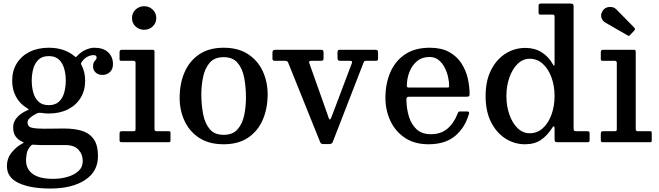

<svg xmlns="http://www.w3.org/2000/svg" viewBox="-20 -800 3706 1080"><path d="M48.5 -346.5Q48.5 -402 74.5 -443.8Q100.5 -485.5 146.8 -508.5Q193 -531.5 254.5 -531.5Q299.5 -531.5 336.5 -518.8Q373.5 -506 400 -483Q405.5 -478.5 406.8 -478.8Q408 -479 413 -484Q436 -509 462.5 -520.2Q489 -531.5 509.5 -531.5Q561.5 -531.5 588.5 -505.8Q615.5 -480 615.5 -439.5Q615.5 -410.5 598.2 -394.5Q581 -378.5 556.5 -378.5Q532.5 -378.5 518 -392.2Q503.5 -406 503.5 -425Q503.5 -442 508.5 -450.2Q513.5 -458.5 518.5 -463.5Q523.5 -468.5 523.5 -476Q523.5 -490 506.5 -490Q490 -490 472.2 -481.2Q454.5 -472.5 439.5 -451Q436.5 -446 435.5 -443.8Q434.5 -441.5 437.5 -436Q459 -396 459 -346.5Q459 -290.5 433.2 -249Q407.5 -207.5 361.5 -184.5Q315.5 -161.5 254.5 -161.5Q233.5 -161.5 212.5 -165Q198 -167 186 -161.5Q165.5 -151.5 150.2 -138.5Q135 -125.5 135 -111.5Q135 -86.5 160.2 -81.2Q185.5 -76 224.5 -76Q237 -76 260 -76.2Q283 -76.5 306.5 -76.8Q330 -77 344 -77Q393 -77 435.5 -65.8Q478 -54.5 504.5 -21Q531 12.5 531 79Q531 165.5 457.8 213Q384.5 260.5 262.5 260.5Q151 260.5 85 229.5Q19 198.5 19 135Q19 90 45.5 57.8Q72 25.5 104.5 8Q115 2.5 113.5 1.5Q112 0.5 102.5 -4Q80.5 -14.5 67.2 -33.5Q54 -52.5 54 -84Q54 -114 74.5 -138Q95 -162 130.5 -178Q143.5 -183.5 142 -185Q140.5 -186.5 130 -193Q91 -217 69.8 -256.5Q48.5 -296 48.5 -346.5ZM158.5 -346.5Q158.5 -311 167.2 -279.2Q176 -247.5 197 -228Q218 -208.5 254.5 -208.5Q290.5 -208.5 311.5 -228Q332.5 -247.5 341.2 -279.2Q350 -311 350 -346.5Q350 -382 341.2 -413.5Q332.5 -445 311.5 -464.8Q290.5 -484.5 254.5 -484.5Q218 -484.5 197 -464.8Q176 -445 167.2 -413.5Q158.5 -382 158.5 -346.5ZM445.5 106Q445.5 68 421.2 42Q397 16 348.5 16H237Q220 16 203 15.8Q186 15.5 170 14Q160 12.5 155 18.5Q134.5 39.5 130.5 62.8Q126.5 86 126.5 102Q126.5 151 164.2 178.5Q202 206 278.5 206Q320.5 206 358.8 195.2Q397 184.5 421.2 162.2Q445.5 140 445.5 106Z M722.5 -698.5Q722.5 -727 742.5 -746Q762.5 -765 791 -765Q819 -765 839 -746Q859 -727 859 -698.5Q859 -670 839 -651.2Q819 -632.5 791 -632.5Q762.5 -632.5 742.5 -651.2Q722.5 -670 722.5 -698.5ZM731 -458H663.5Q656 -458 654.2 -460.2Q652.5 -462.5 652.5 -469.5V-507Q652.5 -520 665 -520H839.5Q849 -520 849 -509.5V-74Q849 -62 859.5 -62H927Q934.5 -62 936.8 -60.5Q939 -59 939 -51.5V-12.5Q939 -5 937.5 -2.5Q936 0 928.5 0H667.5Q659 0 655.8 -2Q652.5 -4 652.5 -12V-47Q652.5 -57 656 -59.5Q659.5 -62 668.5 -62H730.5Q739 -62 740.8 -64.8Q742.5 -67.5 742.5 -75.5V-446Q742.5 -458 731 -458Z M990.5 -249.5Q990.5 -329.5 1018 -393.2Q1045.5 -457 1100.5 -494.2Q1155.5 -531.5 1238 -531.5Q1320.5 -531.5 1375.5 -495.2Q1430.5 -459 1458 -399.5Q1485.5 -340 1485.5 -270Q1485.5 -190 1458 -126.2Q1430.5 -62.5 1375.5 -25.5Q1320.5 11.5 1238 11.5Q1155.5 11.5 1100.5 -24.5Q1045.5 -60.5 1018 -120Q990.5 -179.5 990.5 -249.5ZM1112.5 -270Q1112.5 -209.5 1122.8 -157.2Q1133 -105 1160 -73.2Q1187 -41.5 1238 -41.5Q1289 -41.5 1316.2 -72.5Q1343.5 -103.5 1353.5 -151.5Q1363.5 -199.5 1363.5 -250Q1363.5 -310.5 1353.5 -362.8Q1343.5 -415 1316.2 -446.8Q1289 -478.5 1238 -478.5Q1187 -478.5 1160 -447.5Q1133 -416.5 1122.8 -368.5Q1112.5 -320.5 1112.5 -270Z M1852 -161 1958 -441.5Q1962 -451.5 1959.2 -454.8Q1956.5 -458 1944 -458H1891.5Q1878.5 -458 1878.5 -472.5V-506.5Q1878.5 -520 1890.5 -520H2089.5Q2099.5 -520 2103 -517Q2106.5 -514 2106.5 -503.5V-470Q2106.5 -462 2103.2 -460Q2100 -458 2092 -458H2041.5Q2031 -458 2028.8 -454.8Q2026.5 -451.5 2023.5 -444L1851 0.5Q1846.5 10.5 1830 10.5H1801.5Q1785 10.5 1781.5 1L1601 -447.5Q1598 -455 1593 -456.5Q1588 -458 1578 -458H1525Q1512.5 -458 1512.5 -470V-503Q1512.5 -514 1517.5 -517Q1522.5 -520 1532.5 -520H1786.5Q1800 -520 1800 -506V-473.5Q1800 -462 1795.8 -460Q1791.5 -458 1780 -458H1732.5Q1721.5 -458 1719.5 -454.2Q1717.5 -450.5 1720.5 -443L1820 -162.5Q1825.5 -147 1828.5 -137.5Q1831.5 -128 1835.5 -128Q1839 -128 1842.5 -137Q1846 -146 1852 -161Z M2148 -250Q2148 -330 2175.8 -393.8Q2203.5 -457.5 2258.8 -494.5Q2314 -531.5 2397.5 -531.5Q2462.5 -531.5 2505.8 -507.8Q2549 -484 2574.5 -445.2Q2600 -406.5 2610.8 -360.8Q2621.5 -315 2621.5 -271Q2621.5 -261 2618 -258.5Q2614.5 -256 2603.5 -256H2282Q2266 -256 2266 -241.5Q2266.5 -189 2280.2 -144.2Q2294 -99.5 2324 -72.2Q2354 -45 2403.5 -45Q2460 -45 2497 -76.5Q2534 -108 2554 -161Q2556 -166.5 2558.2 -169.8Q2560.5 -173 2568 -173H2608Q2621 -173 2618.5 -162Q2597 -83.5 2541 -36Q2485 11.5 2390.5 11.5Q2311.5 11.5 2257.5 -24.8Q2203.5 -61 2175.8 -120.5Q2148 -180 2148 -250ZM2282 -307.5H2492.5Q2502 -307.5 2504.2 -309Q2506.5 -310.5 2506.5 -316.5Q2506.5 -340.5 2500 -368.8Q2493.5 -397 2480 -422.2Q2466.5 -447.5 2445.8 -463.5Q2425 -479.5 2396.5 -479.5Q2353.5 -479.5 2325.2 -455.5Q2297 -431.5 2283 -395Q2269 -358.5 2268.5 -321Q2268 -313 2270.2 -310.2Q2272.5 -307.5 2282 -307.5Z M2711.5 -260Q2711.5 -345.5 2742.2 -406Q2773 -466.5 2823.8 -498.5Q2874.5 -530.5 2935 -530.5Q2987.5 -530.5 3026.8 -506Q3066 -481.5 3090.5 -437.5Q3096 -428 3097.8 -430Q3099.5 -432 3099.5 -452V-704.5Q3099.5 -714 3096.5 -716Q3093.5 -718 3084 -718H3019.5Q3013 -718 3011.2 -721Q3009.5 -724 3009.5 -731V-769Q3009.5 -780 3022.5 -780H3187Q3196.5 -780 3201.5 -777.5Q3206.5 -775 3206.5 -765V-79Q3206.5 -67.5 3209.5 -64.8Q3212.5 -62 3224.5 -62H3281Q3290 -62 3293.2 -60Q3296.5 -58 3296.5 -48.5V-15Q3296.5 -5 3294.2 -2.5Q3292 0 3282.5 0H3116.5Q3105.5 0 3102.5 -3.5Q3099.5 -7 3099.5 -18V-73.5Q3099.5 -101 3086.5 -81.5Q3058.5 -37 3022.5 -12.8Q2986.5 11.5 2933.5 11.5Q2873.5 11.5 2823 -20.8Q2772.5 -53 2742 -113.5Q2711.5 -174 2711.5 -260ZM2828.5 -260Q2828.5 -204.5 2845 -156.5Q2861.5 -108.5 2891 -79.5Q2920.5 -50.5 2960 -50.5Q3002.5 -50.5 3034 -79.5Q3065.5 -108.5 3082.5 -156.5Q3099.5 -204.5 3099.5 -260Q3099.5 -315.5 3082.5 -363.2Q3065.5 -411 3034 -440.2Q3002.5 -469.5 2960 -469.5Q2920.5 -469.5 2891 -440.2Q2861.5 -411 2845 -363.2Q2828.5 -315.5 2828.5 -260Z M3438 -458H3370.5Q3363 -458 3361.2 -460.2Q3359.5 -462.5 3359.5 -469.5V-507Q3359.5 -520 3372 -520H3546.5Q3556 -520 3556 -509.5V-74Q3556 -62 3566.5 -62H3634Q3641.5 -62 3643.8 -60.5Q3646 -59 3646 -51.5V-12.5Q3646 -5 3644.5 -2.5Q3643 0 3635.5 0H3374.5Q3366 0 3362.8 -2Q3359.5 -4 3359.5 -12V-47Q3359.5 -57 3363 -59.5Q3366.5 -62 3375.5 -62H3437.5Q3446 -62 3447.8 -64.8Q3449.5 -67.5 3449.5 -75.5V-446Q3449.5 -458 3438 -458ZM3510 -601 3385 -673Q3369 -682 3363 -700.2Q3357 -718.5 3370.5 -740Q3383 -759 3407.8 -760.8Q3432.5 -762.5 3447 -747L3547 -645.5Q3556 -636.5 3547.5 -627.5L3525 -604Q3521 -599.5 3518.2 -598.5Q3515.5 -597.5 3510 -601Z"/></svg>

Font: Besley Medium
Style: Regular
Weight: 500
Designer: Owen Earl
Foundry: indestructible type*
Version: Version 2.001; ttfautohint (v1.8.3)